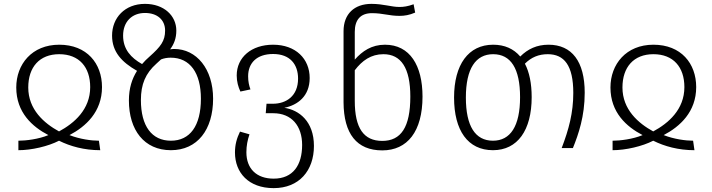

<svg xmlns="http://www.w3.org/2000/svg" viewBox="-20 -765 3681 992"><path d="M64 -313C64 -184 147 -110 230 -67C180 -46 114 -38 75 -38V11C143 11 229 -9 285 -38C343 -9 415 11 498 11L491 -38C453 -38 392 -46 339 -67C423 -111 507 -187 507 -315C507 -437 429 -534 286 -534C145 -534 64 -433 64 -313ZM126 -313C126 -418 184 -485 286 -485C389 -485 446 -418 446 -315C446 -199 363 -128 285 -86C208 -128 126 -199 126 -313Z M880 -512C873 -512 866 -511 859 -510C879 -537 891 -567 891 -607C891 -684 827 -745 729 -745C625 -745 559 -673 559 -581C559 -497 609 -444 688 -399C662 -358 646 -309 646 -246C646 -93 725 11 863 11C1000 11 1081 -95 1081 -255C1081 -409 995 -512 880 -512ZM616 -581C616 -653 662 -698 729 -698C792 -698 833 -663 833 -607C833 -553 810 -524 753 -473C739 -461 726 -448 714 -434C657 -466 616 -510 616 -581ZM863 -38C764 -38 708 -114 708 -248C708 -330 732 -386 788 -436C797 -444 805 -451 812 -458C827 -464 844 -467 862 -467C962 -467 1018 -388 1018 -255C1018 -114 961 -38 863 -38Z M1449 -208C1518 -222 1580 -268 1580 -362C1580 -461 1508 -534 1391 -534C1279 -534 1203 -469 1203 -375C1203 -343 1211 -316 1222 -292L1274 -303C1267 -322 1262 -343 1262 -371C1262 -439 1306 -486 1391 -486C1479 -486 1520 -432 1520 -359C1520 -268 1458 -229 1390 -229H1357L1353 -180H1392C1487 -180 1541 -114 1541 -16C1541 88 1494 158 1394 158C1305 158 1253 106 1253 22C1253 -12 1259 -42 1269 -71L1220 -85C1203 -50 1194 -17 1194 23C1194 127 1264 207 1394 207C1525 207 1602 117 1602 -11C1602 -139 1524 -197 1449 -208Z M1969 -534C1900 -534 1852 -501 1813 -457V-600C1813 -662 1842 -697 1902 -697C1958 -697 1990 -683 2044 -683C2070 -683 2095 -687 2125 -700L2117 -743C2087 -732 2065 -729 2044 -729C2001 -729 1961 -745 1899 -745C1811 -745 1755 -693 1755 -604V-236C1756 -74 1823 12 1955 12C2085 12 2163 -86 2163 -266C2163 -426 2098 -534 1969 -534ZM1955 -37C1859 -37 1813 -103 1813 -244V-402C1851 -452 1897 -485 1961 -485C2052 -485 2100 -414 2100 -266C2100 -108 2052 -37 1955 -37Z M2814 -534C2754 -534 2707 -512 2668 -473C2634 -513 2587 -534 2528 -534C2400 -534 2326 -431 2326 -261C2326 -91 2397 11 2527 11C2654 11 2727 -92 2727 -263C2727 -334 2715 -392 2692 -436C2725 -469 2763 -485 2810 -485C2895 -485 2942 -427 2942 -285C2942 -182 2919 -97 2882 0H2940C2969 -72 3001 -164 3001 -286C3001 -447 2935 -534 2814 -534ZM2527 -38C2435 -38 2387 -114 2387 -261C2387 -411 2438 -485 2528 -485C2619 -485 2667 -411 2667 -263C2667 -113 2617 -38 2527 -38Z M3134 -313C3134 -184 3217 -110 3300 -67C3250 -46 3184 -38 3145 -38V11C3213 11 3299 -9 3355 -38C3413 -9 3485 11 3568 11L3561 -38C3523 -38 3462 -46 3409 -67C3493 -111 3577 -187 3577 -315C3577 -437 3499 -534 3356 -534C3215 -534 3134 -433 3134 -313ZM3196 -313C3196 -418 3254 -485 3356 -485C3459 -485 3516 -418 3516 -315C3516 -199 3433 -128 3355 -86C3278 -128 3196 -199 3196 -313Z"/></svg>

Font: FiraGO Light
Style: Regular
Weight: 300
Designer: bBox Type
Foundry: bBox Type GmbH
Version: Version 1.001;PS 001.001;hotconv 1.0.88;makeotf.lib2.5.64775